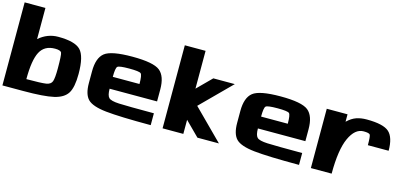

<svg xmlns="http://www.w3.org/2000/svg" viewBox="-68 -1414 4230 1954"><g transform="rotate(15 2047.0 -437.5)"><path d="M421.9 -625Q597.7 -625 658.2 -562.5Q718.8 -500 718.8 -312.5Q718.8 -171.9 679.7 -109.4Q640.6 -46.9 539.1 -23.4Q437.5 0 218.8 0H0V-875H218.8V-546.9Q308.6 -625 421.9 -625ZM500 -312.5Q500 -453.1 490.2 -476.6Q480.5 -500 421.9 -500Q310.5 -500 264.6 -412.1Q218.8 -324.2 218.8 -125Q377 -125 425.8 -132.8Q474.6 -140.6 487.3 -175.8Q500 -210.9 500 -312.5Z M1343.8 -375Q1343.8 -468.8 1326.2 -484.4Q1308.6 -500 1203.1 -500Q1097.7 -500 1080.1 -484.4Q1062.5 -468.8 1062.5 -375ZM843.8 -250V-375Q843.8 -515.6 912.1 -570.3Q980.5 -625 1203.1 -625Q1425.8 -625 1494.1 -570.3Q1562.5 -515.6 1562.5 -375V-250H1062.5Q1062.5 -179.7 1085.9 -156.2Q1109.4 -132.8 1195.3 -128.9Q1281.2 -125 1562.5 -125V0Q1234.4 0 1088.9 -15.6Q943.4 -31.2 893.6 -82Q843.8 -132.8 843.8 -250Z M1906.2 -875V-476.6L2054.7 -625H2281.2L1968.8 -312.5L2281.2 0H2054.7L1906.2 -148.4V0H1687.5V-875Z M2906.2 -375Q2906.2 -468.8 2888.7 -484.4Q2871.1 -500 2765.6 -500Q2660.2 -500 2642.6 -484.4Q2625 -468.8 2625 -375ZM2406.2 -250V-375Q2406.2 -515.6 2474.6 -570.3Q2543 -625 2765.6 -625Q2988.3 -625 3056.6 -570.3Q3125 -515.6 3125 -375V-250H2625Q2625 -179.7 2648.4 -156.2Q2671.9 -132.8 2757.8 -128.9Q2843.8 -125 3125 -125V0Q2796.9 0 2651.4 -15.6Q2505.9 -31.2 2456.1 -82Q2406.2 -132.8 2406.2 -250Z M3671.9 -625Q3847.7 -625 3908.2 -570.3Q3968.8 -515.6 3968.8 -375H3750Q3750 -468.8 3740.2 -484.4Q3730.5 -500 3671.9 -500Q3582 -500 3525.4 -376Q3468.8 -252 3468.8 0H3250V-625H3468.8V-546.9Q3515.6 -591.8 3563.5 -608.4Q3611.3 -625 3671.9 -625Z"/></g></svg>

Font: CraftyPE
Style: Regular
Weight: 400
Designer: Erek Butcher
Foundry: Haunted Coop
Version: Version 0.018;April 4, 2024;FontCreator 15.0.0.2962 64-bit